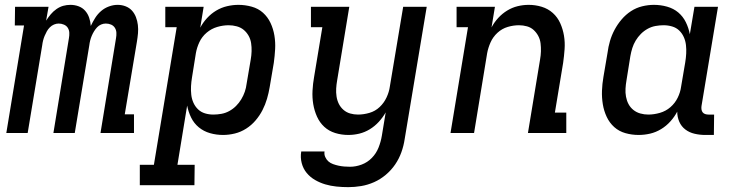

<svg xmlns="http://www.w3.org/2000/svg" viewBox="-20 -548 3040 791"><path d="M6 0 79 -443H41L42 -520H180L170 -463Q179 -477 189 -489Q199 -501 212.5 -510.5Q226 -520 240.5 -524Q255 -528 270 -528Q288 -528 304 -522Q320 -516 331 -503.5Q342 -491 347.5 -474.5Q353 -458 354 -441Q362 -458 372 -474Q382 -490 396.5 -502.5Q411 -515 429 -521.5Q447 -528 464 -528H465Q482 -528 497.5 -522Q513 -516 523.5 -504.5Q534 -493 540 -477.5Q546 -462 548 -445Q550 -428 548.5 -411Q547 -394 544 -376L494 -77H532V0H394L458 -391Q460 -402 459.5 -413Q459 -424 453.5 -433Q448 -442 438 -446.5Q428 -451 416 -451Q406 -451 396.5 -447Q387 -443 380 -435.5Q373 -428 367.5 -419Q362 -410 358 -400.5Q354 -391 351.5 -381Q349 -371 348 -362L288 0H200L264 -391Q266 -402 265.5 -413Q265 -424 259.5 -433Q254 -442 243.5 -446.5Q233 -451 222 -451Q212 -451 202.5 -447Q193 -443 185.5 -435.5Q178 -428 173 -419Q168 -410 164 -400.5Q160 -391 157.5 -381Q155 -371 154 -362L94 0Z M781 215H556V131H614L708 -436H661V-520H819L805 -434Q816 -455 833 -473.5Q850 -492 871 -504.5Q892 -517 915.5 -522.5Q939 -528 962 -528Q990 -528 1017 -520.5Q1044 -513 1063.5 -495.5Q1083 -478 1094.5 -453.5Q1106 -429 1110.5 -401.5Q1115 -374 1113.5 -346Q1112 -318 1108 -289L1091 -189Q1087 -165 1080 -141Q1073 -117 1061.5 -94.5Q1050 -72 1033 -52Q1016 -32 994 -18Q972 -4 947.5 2Q923 8 899 8Q871 8 845 0.5Q819 -7 799 -23.5Q779 -40 767.5 -63.5Q756 -87 751 -113L711 131H782ZM859 -76Q875 -76 892 -79Q909 -82 924.5 -90.5Q940 -99 952.5 -111.5Q965 -124 974 -139Q983 -154 988.5 -170Q994 -186 996 -203L1013 -303Q1016 -320 1016.5 -337Q1017 -354 1014.5 -370.5Q1012 -387 1004 -401Q996 -415 984 -425Q972 -435 955.5 -439.5Q939 -444 922 -444Q899 -444 875 -437Q851 -430 831.5 -413.5Q812 -397 801.5 -374.5Q791 -352 787 -329L771 -229Q768 -211 767 -193Q766 -175 768 -157.5Q770 -140 777 -124.5Q784 -109 796 -97.5Q808 -86 824.5 -81Q841 -76 859 -76Z M1415 223Q1390 223 1366 220.5Q1342 218 1320 211.5Q1298 205 1278 193.5Q1258 182 1243.5 164.5Q1229 147 1223 124Q1217 101 1221 76H1317Q1315 88 1320 99Q1325 110 1333 117Q1341 124 1352 128Q1363 132 1374.5 134.5Q1386 137 1398 138Q1410 139 1422 139Q1446 139 1470 130Q1494 121 1512 102.5Q1530 84 1539.5 60Q1549 36 1553 12L1569 -85Q1557 -64 1540.5 -46Q1524 -28 1503.5 -15.5Q1483 -3 1460.5 2.5Q1438 8 1415 8Q1387 8 1361 0Q1335 -8 1316 -25.5Q1297 -43 1286 -67.5Q1275 -92 1270.5 -119Q1266 -146 1267.5 -174.5Q1269 -203 1274 -231L1308 -436H1261V-520H1419L1369 -217Q1366 -200 1365 -183.5Q1364 -167 1366.5 -150.5Q1369 -134 1376 -120Q1383 -106 1395 -95.5Q1407 -85 1422.5 -80.5Q1438 -76 1455 -76Q1478 -76 1502 -83Q1526 -90 1544 -107Q1562 -124 1572.5 -146.5Q1583 -169 1586 -191L1641 -520H1738L1647 26Q1643 53 1633.5 79.5Q1624 106 1608 129.5Q1592 153 1569.5 172Q1547 191 1521 202.5Q1495 214 1468 218.5Q1441 223 1415 223Z M1836 0 1908 -436H1861V-520H2019L2005 -435Q2016 -456 2032.5 -474Q2049 -492 2069.5 -504.5Q2090 -517 2112.5 -522.5Q2135 -528 2158 -528Q2186 -528 2212 -520Q2238 -512 2257.5 -494.5Q2277 -477 2288 -452.5Q2299 -428 2303.5 -401Q2308 -374 2306 -345.5Q2304 -317 2300 -289L2266 -84H2313V0H2155L2205 -303Q2208 -320 2208.5 -336.5Q2209 -353 2207 -369.5Q2205 -386 2197.5 -400Q2190 -414 2178.5 -424.5Q2167 -435 2151 -439.5Q2135 -444 2118 -444Q2095 -444 2071.5 -437Q2048 -430 2029.5 -413Q2011 -396 2001 -373.5Q1991 -351 1987 -329L1933 0Z M2611 8Q2583 8 2556.5 0.5Q2530 -7 2510.5 -24.5Q2491 -42 2479.5 -66.5Q2468 -91 2463.5 -118.5Q2459 -146 2460 -174Q2461 -202 2466 -231L2483 -331Q2486 -355 2493 -379Q2500 -403 2512 -425.5Q2524 -448 2541 -468Q2558 -488 2579.5 -502Q2601 -516 2625.5 -522Q2650 -528 2674 -528Q2702 -528 2728.5 -520.5Q2755 -513 2774.5 -496.5Q2794 -480 2805.5 -456.5Q2817 -433 2822 -407L2841 -520H2938L2870 -111Q2869 -104 2870 -97Q2871 -90 2875 -85Q2879 -80 2885.5 -78Q2892 -76 2899 -76H2922L2921 8H2885Q2863 8 2841.5 3Q2820 -2 2803.5 -14.5Q2787 -27 2778.5 -46.5Q2770 -66 2770 -88Q2759 -67 2742 -48Q2725 -29 2703.5 -16Q2682 -3 2658.5 2.5Q2635 8 2611 8ZM2651 -76Q2674 -76 2698.5 -83Q2723 -90 2742 -106.5Q2761 -123 2772 -145.5Q2783 -168 2786 -191L2803 -291Q2806 -309 2807 -327Q2808 -345 2806 -362.5Q2804 -380 2797 -395.5Q2790 -411 2778 -422.5Q2766 -434 2749 -439Q2732 -444 2714 -444Q2698 -444 2681 -441Q2664 -438 2648.5 -429.5Q2633 -421 2620.5 -408.5Q2608 -396 2599 -381Q2590 -366 2585 -350Q2580 -334 2577 -317L2561 -217Q2558 -200 2557 -183Q2556 -166 2559 -149.5Q2562 -133 2569.5 -119Q2577 -105 2589.5 -95Q2602 -85 2618 -80.5Q2634 -76 2651 -76Z"/></svg>

Font: Iosevka HT Medium Extended
Style: Italic
Weight: 500
Width: 7
Italic angle: -9°
Monospace: yes
Designer: Belleve Invis
Foundry: Belleve Invis
Version: Version 32.3.0; ttfautohint (v1.8.4)